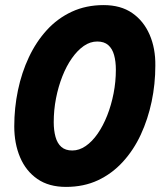

<svg xmlns="http://www.w3.org/2000/svg" viewBox="-20 -722 640 754"><path d="M36 -226Q36 -298 50.5 -367.5Q65 -437 93.5 -497.5Q122 -558 164 -604Q206 -650 262 -676Q318 -702 387 -702Q454 -702 499 -671Q544 -640 567.5 -586Q591 -532 590 -464Q590 -392 575.5 -323Q561 -254 533 -193.5Q505 -133 462.5 -86.5Q420 -40 364.5 -14Q309 12 239 12Q172 12 127 -19Q82 -50 59 -104Q36 -158 36 -226ZM191 -242Q191 -210 198 -184.5Q205 -159 221 -145Q237 -131 264 -131Q291 -131 316.5 -148.5Q342 -166 363.5 -197Q385 -228 401 -268.5Q417 -309 426 -355Q435 -401 435 -448Q435 -481 428 -506Q421 -531 405 -545Q389 -559 362 -559Q334 -559 309 -541.5Q284 -524 262.5 -493.5Q241 -463 225 -422.5Q209 -382 200 -336Q191 -290 191 -242Z"/></svg>

Font: Radio Canada
Style: Italic
Weight: 400
Italic angle: -12°
Designer: Charles Daoud, Etienne Aubert Bonn, Alexandre Saumier Demers, Jacques Le Bailly
Foundry: Radio-Canada
Version: Version 2.104;gftools[0.9.28.dev5+ged2979d]